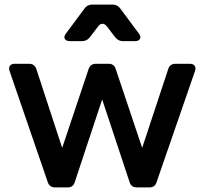

<svg xmlns="http://www.w3.org/2000/svg" viewBox="-20 -820 895 840"><path d="M221 0Q197 0 189 -23L22 -509Q17 -524 23.5 -532.5Q30 -541 45 -541H107Q131 -541 139 -518L252 -173L368 -519Q376 -541 400 -541H455Q479 -541 486 -519L602 -173L716 -518Q723 -541 748 -541H810Q825 -541 831.5 -532.5Q838 -524 833 -509L665 -23Q658 0 633 0H579Q554 0 547 -23L427 -385L307 -23Q300 0 276 0ZM287 -640Q269 -640 263.5 -650Q258 -660 269 -674L350 -783Q362 -800 384 -800H472Q494 -800 506 -783L587 -674Q598 -660 592.5 -650Q587 -640 570 -640H518Q497 -640 484 -657L448 -704Q439 -716 428 -716Q417 -716 409 -704L373 -657Q360 -640 339 -640Z"/></svg>

Font: Pitagon Sans Text SemiBold
Style: Regular
Weight: 600
Designer: Travis Tran
Foundry: Pitagon
Version: Version 1.001; ttfautohint (v1.8.4.7-5d5b);gftools[0.9.26]